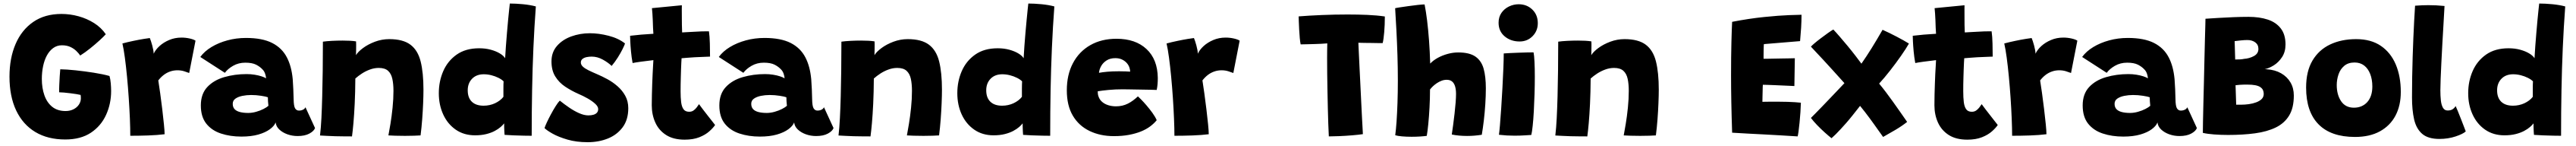

<svg xmlns="http://www.w3.org/2000/svg" viewBox="-20 -746 14258 806"><path d="M341 24Q244.5 24 175.5 -17.2Q106.5 -58.5 69.5 -136.2Q32.5 -214 32.5 -323Q32.5 -424.5 66 -502.5Q99.5 -580.5 163.8 -624.8Q228 -669 320 -669Q368 -669 414.5 -656.2Q461 -643.5 500.5 -618.8Q540 -594 565.5 -557Q555.5 -545.5 531.8 -523.8Q508 -502 479.2 -479Q450.5 -456 424 -439.5Q415.5 -452 402 -465Q388.5 -478 369 -487Q349.5 -496 322.5 -496Q295.5 -496 274.5 -480.8Q253.5 -465.5 239.5 -439.8Q225.5 -414 218.5 -380.5Q211.5 -347 211.5 -310.5Q211.5 -260 225.8 -219.8Q240 -179.5 269.2 -156.2Q298.5 -133 343 -133Q367 -133 386.2 -142.5Q405.5 -152 416.5 -168.2Q427.5 -184.5 427.5 -203Q427.5 -209.5 427.2 -213.8Q427 -218 426 -222Q418.5 -224 403 -226.5Q387.5 -229 369.2 -231.2Q351 -233.5 334.5 -235Q318 -236.5 307.5 -236.5Q307 -252 308 -276.2Q309 -300.5 310.5 -324.8Q312 -349 313.5 -363.5Q348 -363 398.5 -357.8Q449 -352.5 499.8 -344.5Q550.5 -336.5 586 -326.5Q591 -309.5 593 -286Q595 -262.5 595 -243.5Q595 -173 567 -111.8Q539 -50.5 482.8 -13.2Q426.5 24 341 24Z M830.5 -449.5Q840.5 -471.5 862.8 -491.8Q885 -512 916.2 -525.2Q947.5 -538.5 984.5 -538.5Q1007.5 -538.5 1029.8 -533.5Q1052 -528.5 1062 -521.5L1027 -343Q1016.5 -347 999.5 -352.5Q982.5 -358 962 -358Q940.5 -358 921.2 -351.2Q902 -344.5 885.8 -332Q869.5 -319.5 856 -302Q860.5 -274.5 866.5 -231.5Q872.5 -188.5 878 -142.8Q883.5 -97 887.2 -59.8Q891 -22.5 891 -5Q851 0 800 1.8Q749 3.5 701 3.5Q701 -37 698.8 -91.2Q696.5 -145.5 692.5 -205Q688.5 -264.5 683 -322.2Q677.5 -380 671 -428Q664.5 -476 657.5 -506Q685 -513.5 717.5 -520.2Q750 -527 776 -531.2Q802 -535.5 809 -536Q815 -522.5 822.5 -495.2Q830 -468 830.5 -449.5Z M1316 8Q1254 8 1203 -8.8Q1152 -25.5 1121.8 -63.2Q1091.5 -101 1091.5 -164Q1091.5 -227.5 1127.2 -265.5Q1163 -303.5 1221 -320.2Q1279 -337 1344.5 -337Q1367.5 -337 1389.2 -333.5Q1411 -330 1427.8 -324.5Q1444.5 -319 1452.5 -313.5Q1452 -325 1447.2 -339Q1442.5 -353 1433.5 -362Q1419.5 -377.5 1397.5 -388.8Q1375.5 -400 1337.5 -400Q1300 -400 1270 -382.8Q1240 -365.5 1224.5 -344L1088.5 -431.5Q1111.5 -463 1150.5 -486.5Q1189.5 -510 1238.5 -523.2Q1287.5 -536.5 1341.5 -536.5Q1431.5 -536.5 1486.2 -508.8Q1541 -481 1568 -428.5Q1580.5 -404.5 1588.5 -375Q1596.5 -345.5 1600 -309Q1602 -281 1603.2 -253.8Q1604.5 -226.5 1605 -199.5Q1605.5 -160 1613.2 -147.8Q1621 -135.5 1634.5 -135.5Q1647 -135.5 1657 -140.5Q1667 -145.5 1670.5 -154L1723.5 -39Q1717 -22 1692 -8.5Q1667 5 1627 5Q1597.5 5 1570.8 -4.5Q1544 -14 1526 -30.8Q1508 -47.5 1505.5 -70Q1498 -50.5 1473.5 -32.5Q1449 -14.5 1409.5 -3.2Q1370 8 1316 8ZM1354 -122.5Q1375 -122.5 1397.5 -128.8Q1420 -135 1438.5 -144.5Q1457 -154 1465.5 -162Q1464 -173 1463.2 -186.8Q1462.5 -200.5 1462.5 -209Q1452.5 -213 1425.2 -217.2Q1398 -221.5 1370 -221.5Q1345 -221.5 1321.5 -216.8Q1298 -212 1283 -201.5Q1268 -191 1268 -173Q1268 -154.5 1278.2 -143.5Q1288.5 -132.5 1308 -127.5Q1327.5 -122.5 1354 -122.5Z M1928 7Q1911 7 1886 6.8Q1861 6.5 1835 6Q1815 5 1788 4Q1761 3 1751 2Q1756 -39.5 1758.8 -93.8Q1761.5 -148 1763.2 -213.5Q1765 -279 1766 -355Q1767 -431 1767 -516Q1788 -519 1817.5 -520.5Q1847 -522 1876 -522Q1897 -522 1916.5 -521Q1936 -520 1950.5 -517.5Q1951 -513.5 1951 -500Q1951 -486.5 1950.8 -470.2Q1950.5 -454 1950 -441.5Q1961 -460 1989 -480.8Q2017 -501.5 2055.2 -515.8Q2093.5 -530 2134 -530Q2210.5 -530 2251.5 -499.2Q2292.5 -468.5 2308 -406.5Q2323.5 -344.5 2323.5 -250.5Q2323.5 -219.5 2321.8 -176.8Q2320 -134 2316.5 -87.5Q2313 -41 2307.5 1.5Q2296 2.5 2272 3.2Q2248 4 2221 4Q2192.5 4 2166.8 3.2Q2141 2.5 2129.5 1.5Q2134 -21.5 2140.8 -62Q2147.5 -102.5 2152.5 -151Q2157.5 -199.5 2157.5 -244.5Q2157.5 -282.5 2151.2 -311Q2145 -339.5 2127.5 -355.2Q2110 -371 2076 -371Q2051.5 -371 2027.5 -362.2Q2003.5 -353.5 1982.8 -340Q1962 -326.5 1946.5 -312.5Q1946 -235 1943 -173.5Q1940 -112 1936 -66.8Q1932 -21.5 1928 7Z M2772.5 -1.5Q2772 -8 2771.2 -19.8Q2770.5 -31.5 2770.2 -44Q2770 -56.5 2770 -65Q2763.5 -56 2750.5 -44.8Q2737.5 -33.5 2717.8 -23Q2698 -12.5 2671 -5.8Q2644 1 2609 1Q2547.5 1 2502.2 -30.2Q2457 -61.5 2432.8 -114.2Q2408.5 -167 2408.5 -231.5Q2408.5 -297 2433 -353.2Q2457.5 -409.5 2507.2 -444.5Q2557 -479.5 2632 -479.5Q2667 -479.5 2696.2 -471.5Q2725.5 -463.5 2746.2 -451Q2767 -438.5 2775.5 -424.5Q2777 -454.5 2779.8 -491.2Q2782.5 -528 2785.8 -566.2Q2789 -604.5 2792.2 -638Q2795.5 -671.5 2798 -695.2Q2800.5 -719 2801.5 -726.5Q2833.5 -726.5 2873.8 -722.8Q2914 -719 2945.5 -710.5Q2937 -596.5 2932 -483Q2927 -369.5 2924.8 -249.8Q2922.5 -130 2922.5 3.5Q2910 3.5 2881 3Q2852 2.5 2821.5 1.2Q2791 0 2772.5 -1.5ZM2656.5 -162.5Q2673.5 -162.5 2689.5 -166Q2705.5 -169.5 2719.5 -176Q2733.5 -182.5 2745.5 -191.5Q2757.5 -200.5 2766 -211.5Q2766 -221 2766 -233Q2766 -245 2766 -257Q2766 -269 2766.2 -279.5Q2766.5 -290 2767 -297Q2756.5 -307.5 2738.2 -316.5Q2720 -325.5 2699 -330.8Q2678 -336 2657.5 -336Q2616.5 -336 2592.5 -311.2Q2568.5 -286.5 2568.5 -247.5Q2568.5 -206.5 2591.2 -184.5Q2614 -162.5 2656.5 -162.5Z M3232.5 39Q3169.5 39 3120 24.5Q3070.5 10 3038 -8.2Q3005.5 -26.5 2993.5 -39Q2996.5 -49 3006 -69.5Q3015.5 -90 3028.5 -114.2Q3041.5 -138.5 3054.8 -159.5Q3068 -180.5 3078 -190.5Q3103 -170.5 3130.5 -151.8Q3158 -133 3185.5 -121Q3213 -109 3236 -109Q3252 -109 3264.2 -112.5Q3276.5 -116 3283.5 -123.8Q3290.5 -131.5 3290.5 -144Q3290.5 -158 3273.8 -173.2Q3257 -188.5 3231.8 -202.8Q3206.5 -217 3180.5 -228Q3142 -245 3108 -267.5Q3074 -290 3053 -323.8Q3032 -357.5 3032 -407Q3032 -457.5 3062.2 -492.2Q3092.5 -527 3141.2 -544.8Q3190 -562.5 3244.5 -562.5Q3294 -562.5 3348.5 -548.5Q3403 -534.5 3439 -506Q3436 -496 3425.2 -474.5Q3414.5 -453 3398.8 -428.2Q3383 -403.5 3365 -382Q3346 -400.5 3316 -417Q3286 -433.5 3254.5 -433.5Q3240.5 -433.5 3226.8 -430.8Q3213 -428 3203.8 -420.8Q3194.5 -413.5 3194.5 -401Q3194.5 -389 3205 -378.8Q3215.5 -368.5 3235.8 -358.5Q3256 -348.5 3285.5 -336Q3311.5 -325 3341.2 -309Q3371 -293 3397.2 -270.2Q3423.5 -247.5 3440.2 -217.5Q3457 -187.5 3457 -148.5Q3457 -85 3425.8 -43.2Q3394.5 -1.5 3343.8 18.8Q3293 39 3232.5 39Z M3937.5 -56Q3927 -40 3905.2 -20.8Q3883.5 -1.5 3849.8 11.8Q3816 25 3769 25Q3707 25 3666.8 -0.5Q3626.5 -26 3606.8 -69.2Q3587 -112.5 3587 -165Q3587 -193.5 3587.8 -223.8Q3588.5 -254 3589.5 -283Q3590.5 -312 3591.8 -337.8Q3593 -363.5 3594.2 -383Q3595.5 -402.5 3596 -414Q3560.5 -410 3527.5 -405.5Q3494.5 -401 3481 -398Q3475 -430 3472 -462.8Q3469 -495.5 3468 -519.2Q3467 -543 3467 -548.5Q3496 -552 3527.8 -554.8Q3559.5 -557.5 3596 -559.5Q3595 -569 3594 -593.2Q3593 -617.5 3592.5 -636Q3592 -654 3590.5 -672.2Q3589 -690.5 3588 -701L3753.5 -717Q3753 -711.5 3753.2 -691.2Q3753.5 -671 3753.5 -643Q3753.5 -628 3753.8 -608Q3754 -588 3755 -567Q3772 -568 3794.2 -569.2Q3816.5 -570.5 3829 -571Q3849.5 -572.5 3864.8 -572.8Q3880 -573 3890 -573Q3900 -573 3903.5 -573Q3907.5 -545.5 3908.5 -505.2Q3909.5 -465 3909.5 -433.5Q3904.5 -433.5 3877.5 -432.2Q3850.5 -431 3825 -430Q3807 -429 3785.2 -427.2Q3763.5 -425.5 3752 -424.5Q3751.5 -415 3750.5 -399Q3749.5 -383 3749 -363.2Q3748.5 -343.5 3747.8 -322Q3747 -300.5 3746.8 -279.8Q3746.5 -259 3746.5 -241.5Q3746.5 -208 3749.5 -182.8Q3752.5 -157.5 3762.5 -143.2Q3772.5 -129 3794 -129Q3808 -129 3818 -136Q3828 -143 3835.5 -152.8Q3843 -162.5 3848.5 -171Q3856 -160.5 3869 -143.5Q3882 -126.5 3896.2 -108.5Q3910.5 -90.5 3921.8 -76Q3933 -61.5 3937.5 -56Z M4185.5 8Q4123.5 8 4072.5 -8.8Q4021.5 -25.5 3991.2 -63.2Q3961 -101 3961 -164Q3961 -227.5 3996.8 -265.5Q4032.5 -303.5 4090.5 -320.2Q4148.5 -337 4214 -337Q4237 -337 4258.8 -333.5Q4280.5 -330 4297.2 -324.5Q4314 -319 4322 -313.5Q4321.5 -325 4316.8 -339Q4312 -353 4303 -362Q4289 -377.5 4267 -388.8Q4245 -400 4207 -400Q4169.5 -400 4139.5 -382.8Q4109.5 -365.5 4094 -344L3958 -431.5Q3981 -463 4020 -486.5Q4059 -510 4108 -523.2Q4157 -536.5 4211 -536.5Q4301 -536.5 4355.8 -508.8Q4410.5 -481 4437.5 -428.5Q4450 -404.5 4458 -375Q4466 -345.5 4469.5 -309Q4471.5 -281 4472.8 -253.8Q4474 -226.5 4474.5 -199.5Q4475 -160 4482.8 -147.8Q4490.5 -135.5 4504 -135.5Q4516.5 -135.5 4526.5 -140.5Q4536.5 -145.5 4540 -154L4593 -39Q4586.5 -22 4561.5 -8.5Q4536.5 5 4496.5 5Q4467 5 4440.2 -4.5Q4413.5 -14 4395.5 -30.8Q4377.5 -47.5 4375 -70Q4367.5 -50.5 4343 -32.5Q4318.5 -14.5 4279 -3.2Q4239.5 8 4185.5 8ZM4223.5 -122.5Q4244.5 -122.5 4267 -128.8Q4289.5 -135 4308 -144.5Q4326.5 -154 4335 -162Q4333.5 -173 4332.8 -186.8Q4332 -200.5 4332 -209Q4322 -213 4294.8 -217.2Q4267.5 -221.5 4239.5 -221.5Q4214.5 -221.5 4191 -216.8Q4167.5 -212 4152.5 -201.5Q4137.5 -191 4137.5 -173Q4137.5 -154.5 4147.8 -143.5Q4158 -132.5 4177.5 -127.5Q4197 -122.5 4223.5 -122.5Z M4797.5 7Q4780.5 7 4755.5 6.8Q4730.5 6.5 4704.5 6Q4684.5 5 4657.5 4Q4630.5 3 4620.5 2Q4625.5 -39.5 4628.2 -93.8Q4631 -148 4632.8 -213.5Q4634.5 -279 4635.5 -355Q4636.5 -431 4636.5 -516Q4657.5 -519 4687 -520.5Q4716.5 -522 4745.5 -522Q4766.5 -522 4786 -521Q4805.5 -520 4820 -517.5Q4820.5 -513.5 4820.5 -500Q4820.5 -486.5 4820.2 -470.2Q4820 -454 4819.5 -441.5Q4830.5 -460 4858.5 -480.8Q4886.5 -501.5 4924.8 -515.8Q4963 -530 5003.5 -530Q5080 -530 5121 -499.2Q5162 -468.5 5177.5 -406.5Q5193 -344.5 5193 -250.5Q5193 -219.5 5191.2 -176.8Q5189.5 -134 5186 -87.5Q5182.5 -41 5177 1.5Q5165.5 2.5 5141.5 3.2Q5117.5 4 5090.5 4Q5062 4 5036.2 3.2Q5010.5 2.5 4999 1.5Q5003.5 -21.5 5010.2 -62Q5017 -102.5 5022 -151Q5027 -199.5 5027 -244.5Q5027 -282.5 5020.8 -311Q5014.5 -339.5 4997 -355.2Q4979.5 -371 4945.5 -371Q4921 -371 4897 -362.2Q4873 -353.5 4852.2 -340Q4831.5 -326.5 4816 -312.5Q4815.5 -235 4812.5 -173.5Q4809.5 -112 4805.5 -66.8Q4801.5 -21.5 4797.5 7Z M5642 -1.5Q5641.5 -8 5640.8 -19.8Q5640 -31.5 5639.8 -44Q5639.5 -56.5 5639.5 -65Q5633 -56 5620 -44.8Q5607 -33.5 5587.2 -23Q5567.5 -12.5 5540.5 -5.8Q5513.5 1 5478.5 1Q5417 1 5371.8 -30.2Q5326.5 -61.5 5302.2 -114.2Q5278 -167 5278 -231.5Q5278 -297 5302.5 -353.2Q5327 -409.5 5376.8 -444.5Q5426.5 -479.5 5501.5 -479.5Q5536.5 -479.5 5565.8 -471.5Q5595 -463.5 5615.8 -451Q5636.5 -438.5 5645 -424.5Q5646.5 -454.5 5649.2 -491.2Q5652 -528 5655.2 -566.2Q5658.5 -604.5 5661.8 -638Q5665 -671.5 5667.5 -695.2Q5670 -719 5671 -726.5Q5703 -726.5 5743.2 -722.8Q5783.5 -719 5815 -710.5Q5806.5 -596.5 5801.5 -483Q5796.5 -369.5 5794.2 -249.8Q5792 -130 5792 3.5Q5779.5 3.5 5750.5 3Q5721.5 2.5 5691 1.2Q5660.5 0 5642 -1.5ZM5526 -162.5Q5543 -162.5 5559 -166Q5575 -169.5 5589 -176Q5603 -182.5 5615 -191.5Q5627 -200.5 5635.5 -211.5Q5635.5 -221 5635.5 -233Q5635.5 -245 5635.5 -257Q5635.5 -269 5635.8 -279.5Q5636 -290 5636.5 -297Q5626 -307.5 5607.8 -316.5Q5589.5 -325.5 5568.5 -330.8Q5547.5 -336 5527 -336Q5486 -336 5462 -311.2Q5438 -286.5 5438 -247.5Q5438 -206.5 5460.8 -184.5Q5483.5 -162.5 5526 -162.5Z M6381.5 -82.5Q6367 -64.5 6345.2 -48.2Q6323.5 -32 6294.2 -20.2Q6265 -8.5 6227.8 -1.5Q6190.5 5.5 6144.5 5.5Q6069 5.5 6009.8 -23Q5950.5 -51.5 5917.2 -107.5Q5884 -163.5 5884 -247.5Q5884 -333.5 5918 -397.5Q5952 -461.5 6014 -496.8Q6076 -532 6159 -532Q6264 -532 6325 -475.2Q6386 -418.5 6387.5 -316.5Q6387.5 -297 6386.2 -282Q6385 -267 6381.5 -249.5Q6374 -250 6348.2 -250.5Q6322.5 -251 6290.5 -251.5Q6258.5 -252 6231 -252.5Q6203.5 -253 6192.5 -253Q6152 -253 6115 -249.5Q6078 -246 6055 -242Q6055 -234.5 6056 -227Q6057 -219.5 6059.5 -213Q6065.5 -195.5 6079.5 -183.5Q6093.5 -171.5 6113.5 -165.2Q6133.5 -159 6156 -159Q6174.5 -159 6190.8 -162.8Q6207 -166.5 6222 -174Q6237 -181.5 6250.5 -191.5Q6264 -201.5 6277.5 -214Q6280.5 -211.5 6294 -198Q6307.5 -184.5 6324.8 -164.5Q6342 -144.5 6357.8 -122.8Q6373.5 -101 6381.5 -82.5ZM6062 -344Q6080.5 -347.5 6108.2 -350Q6136 -352.5 6173 -352.5Q6193.5 -352.5 6210.5 -351.8Q6227.5 -351 6234.5 -350.5Q6234.5 -359 6231.5 -369.5Q6227.5 -384.5 6216.8 -397Q6206 -409.5 6190 -417.2Q6174 -425 6152.5 -425Q6124 -425 6104.2 -412.5Q6084.5 -400 6074 -381.2Q6063.5 -362.5 6062 -344Z M6609 -449.5Q6619 -471.5 6641.2 -491.8Q6663.5 -512 6694.8 -525.2Q6726 -538.5 6763 -538.5Q6786 -538.5 6808.2 -533.5Q6830.5 -528.5 6840.5 -521.5L6805.5 -343Q6795 -347 6778 -352.5Q6761 -358 6740.5 -358Q6719 -358 6699.8 -351.2Q6680.5 -344.5 6664.2 -332Q6648 -319.5 6634.5 -302Q6639 -274.5 6645 -231.5Q6651 -188.5 6656.5 -142.8Q6662 -97 6665.8 -59.8Q6669.5 -22.5 6669.5 -5Q6629.5 0 6578.5 1.8Q6527.5 3.5 6479.5 3.5Q6479.5 -37 6477.2 -91.2Q6475 -145.5 6471 -205Q6467 -264.5 6461.5 -322.2Q6456 -380 6449.5 -428Q6443 -476 6436 -506Q6463.5 -513.5 6496 -520.2Q6528.5 -527 6554.5 -531.2Q6580.5 -535.5 6587.5 -536Q6593.5 -522.5 6601 -495.2Q6608.5 -468 6609 -449.5Z M7178 -501Q7175.5 -513 7173.2 -535.8Q7171 -558.5 7169.8 -583.8Q7168.5 -609 7167.8 -629Q7167 -649 7167 -655.5Q7223 -660 7294 -663Q7365 -666 7438 -666Q7494 -666 7547 -663.8Q7600 -661.5 7644 -655Q7644 -608 7640.5 -567.8Q7637 -527.5 7632 -508Q7623 -508 7606.5 -508.2Q7590 -508.5 7570 -508.8Q7550 -509 7530.8 -509.2Q7511.5 -509.5 7497.5 -510Q7498.5 -491.5 7500 -456.2Q7501.5 -421 7503.8 -375.8Q7506 -330.5 7508.5 -281.2Q7511 -232 7513.2 -184.5Q7515.5 -137 7517.5 -98Q7519.5 -59 7521 -34.2Q7522.5 -9.5 7522.5 -5.5Q7499.5 -2 7463.5 1Q7427.5 4 7392 5.5Q7356.5 7 7334 7Q7332.5 -22 7331 -62.2Q7329.5 -102.5 7328.5 -149Q7327.5 -195.5 7326.5 -244Q7325.5 -292.5 7325 -339.2Q7324.5 -386 7324.5 -426Q7324.5 -449.5 7324.8 -469.8Q7325 -490 7325.5 -506.5Q7309 -505 7290.8 -504.2Q7272.5 -503.5 7253.5 -502.8Q7234.5 -502 7215.5 -501.8Q7196.5 -501.5 7178 -501Z M7876 4Q7863 6 7840.2 7.5Q7817.5 9 7792.5 9Q7763.5 9 7738.5 6.8Q7713.5 4.5 7701.5 0.5Q7705.5 -28.5 7708.8 -74.5Q7712 -120.5 7714 -178.8Q7716 -237 7716 -301Q7716 -369.5 7713.8 -440.8Q7711.5 -512 7708 -578.8Q7704.5 -645.5 7701 -700.5Q7705 -702 7725.8 -705.2Q7746.5 -708.5 7774 -712.2Q7801.5 -716 7826.5 -718.8Q7851.5 -721.5 7864 -721.5Q7871.5 -684 7877.8 -633.5Q7884 -583 7888.5 -522.8Q7893 -462.5 7895 -395Q7912 -413 7937.2 -426.8Q7962.5 -440.5 7992 -448.5Q8021.5 -456.5 8050 -456.5Q8112.5 -456.5 8145.5 -433.5Q8178.5 -410.5 8190.8 -366.5Q8203 -322.5 8203 -258.5Q8203 -217.5 8200 -171.2Q8197 -125 8191.8 -80.8Q8186.5 -36.5 8180.5 -2Q8161 1 8140.2 2.8Q8119.5 4.5 8099 4.5Q8077 4.5 8055 2.5Q8033 0.5 8014.5 -3.5Q8018 -25.5 8022 -56Q8026 -86.5 8029.8 -118.8Q8033.5 -151 8035.8 -179.8Q8038 -208.5 8038 -227Q8038 -252.5 8032.5 -270Q8027 -287.5 8015.8 -296.5Q8004.5 -305.5 7986.5 -305.5Q7971.5 -305.5 7957.8 -300.2Q7944 -295 7932 -287Q7920 -279 7910.2 -269.8Q7900.5 -260.5 7894 -252Q7894 -201.5 7891.2 -152.2Q7888.5 -103 7884.5 -62Q7880.5 -21 7876 4Z M8454.5 -1Q8446 -0.5 8419 1.2Q8392 3 8362.5 3Q8341 3 8319 1.8Q8297 0.5 8275.5 -2Q8277.5 -15 8281 -54.8Q8284.5 -94.5 8288 -148.8Q8291.5 -203 8294.8 -261Q8298 -319 8300 -369.8Q8302 -420.5 8302 -451Q8313.5 -452 8335.2 -453Q8357 -454 8382.5 -455Q8408 -456 8431 -456.5Q8454 -457 8467 -457Q8470.5 -441 8472.2 -404.5Q8474 -368 8474 -323Q8474 -277.5 8472.5 -228Q8471 -178.5 8468.5 -132.5Q8466 -86.5 8462.2 -51.5Q8458.5 -16.5 8454.5 -1ZM8390 -517Q8341 -517 8307.2 -545.2Q8273.5 -573.5 8273.5 -620.5Q8273.5 -652.5 8289.5 -675.2Q8305.5 -698 8331 -710.2Q8356.5 -722.5 8384.5 -722.5Q8430 -722.5 8460.2 -693.2Q8490.5 -664 8490.5 -618Q8490.5 -575.5 8461.5 -546.2Q8432.5 -517 8390 -517Z M8764.5 7Q8747.5 7 8722.5 6.8Q8697.5 6.5 8671.5 6Q8651.5 5 8624.5 4Q8597.5 3 8587.5 2Q8592.5 -39.5 8595.2 -93.8Q8598 -148 8599.8 -213.5Q8601.5 -279 8602.5 -355Q8603.5 -431 8603.5 -516Q8624.5 -519 8654 -520.5Q8683.5 -522 8712.5 -522Q8733.5 -522 8753 -521Q8772.5 -520 8787 -517.5Q8787.5 -513.5 8787.5 -500Q8787.5 -486.5 8787.2 -470.2Q8787 -454 8786.5 -441.5Q8797.5 -460 8825.5 -480.8Q8853.5 -501.5 8891.8 -515.8Q8930 -530 8970.5 -530Q9047 -530 9088 -499.2Q9129 -468.5 9144.5 -406.5Q9160 -344.5 9160 -250.5Q9160 -219.5 9158.2 -176.8Q9156.5 -134 9153 -87.5Q9149.5 -41 9144 1.5Q9132.5 2.5 9108.5 3.2Q9084.5 4 9057.5 4Q9029 4 9003.2 3.2Q8977.5 2.5 8966 1.5Q8970.5 -21.5 8977.2 -62Q8984 -102.5 8989 -151Q8994 -199.5 8994 -244.5Q8994 -282.5 8987.8 -311Q8981.5 -339.5 8964 -355.2Q8946.5 -371 8912.5 -371Q8888 -371 8864 -362.2Q8840 -353.5 8819.2 -340Q8798.5 -326.5 8783 -312.5Q8782.5 -235 8779.5 -173.5Q8776.5 -112 8772.5 -66.8Q8768.5 -21.5 8764.5 7Z M9928.5 7Q9881 4 9834.2 1.2Q9787.5 -1.5 9740 -4Q9697 -6 9653.2 -8.5Q9609.5 -11 9566 -13.5Q9563 -100 9561.5 -179.8Q9560 -259.5 9560 -329.5Q9560 -436.5 9562 -513.2Q9564 -590 9566 -625.5Q9662 -644 9744.2 -652.2Q9826.5 -660.5 9881.5 -662.5Q9936.5 -664.5 9950 -664.5Q9950 -628.5 9947.8 -593.2Q9945.5 -558 9942 -519L9742 -502.5Q9741 -498 9740.8 -486.8Q9740.5 -475.5 9740.2 -462.2Q9740 -449 9740 -437.8Q9740 -426.5 9740 -421.5Q9752 -421.5 9768.8 -421.8Q9785.5 -422 9805.2 -422.5Q9825 -423 9844.8 -423.2Q9864.5 -423.5 9882.2 -423.8Q9900 -424 9913 -424.5L9910.5 -271Q9904 -271.5 9886.2 -272.2Q9868.5 -273 9845.5 -274Q9822.5 -275 9799.8 -276Q9777 -277 9759.8 -277.5Q9742.5 -278 9736 -278Q9735.5 -273.5 9735.2 -264.2Q9735 -255 9734.8 -243.8Q9734.5 -232.5 9734.2 -221Q9734 -209.5 9733.8 -199.8Q9733.5 -190 9733.5 -184Q9739 -184.5 9767.8 -184.5Q9796.5 -184.5 9827.5 -184.5Q9850.5 -184.5 9872.8 -183.8Q9895 -183 9914.2 -181.8Q9933.5 -180.5 9946.5 -179Q9946 -156.5 9944 -127.5Q9942 -98.5 9939.2 -70Q9936.5 -41.5 9933.5 -20.5Q9930.5 0.5 9928.5 7Z M10116 17Q10099.5 4 10078 -15.2Q10056.5 -34.5 10036.2 -55.5Q10016 -76.5 10002 -95Q10009.5 -102.5 10025.5 -118.5Q10041.5 -134.5 10062 -155.8Q10082.5 -177 10105 -200.5Q10127.5 -224 10149 -246.5Q10170.5 -269 10187.5 -287Q10152 -326.5 10123.2 -358Q10094.5 -389.5 10072 -413.8Q10049.5 -438 10032.2 -456.2Q10015 -474.5 10002 -488.5Q10006 -493.5 10021.2 -506.5Q10036.5 -519.5 10056.8 -534.8Q10077 -550 10096 -563.5Q10115 -577 10126 -583Q10140 -568.5 10161.2 -544Q10182.5 -519.5 10205.8 -491.5Q10229 -463.5 10249 -437.5Q10269 -411.5 10281.5 -394.5Q10310.5 -436 10338.5 -481Q10366.5 -526 10398.5 -581.5Q10434.5 -565.5 10476.2 -543.8Q10518 -522 10544.5 -505.5Q10528.5 -477.5 10500.5 -437.5Q10472.5 -397.5 10440.5 -356.8Q10408.5 -316 10379.5 -284.5Q10399.5 -260.5 10418 -236Q10436.5 -211.5 10455 -185.8Q10473.5 -160 10493.2 -132Q10513 -104 10534.5 -73Q10506 -50.5 10470.5 -29.5Q10435 -8.5 10401.5 10Q10389.5 -6.5 10377.2 -23.8Q10365 -41 10352.5 -58.5Q10340 -76 10327 -93.5Q10314 -111 10300.8 -128Q10287.5 -145 10274 -161.5Q10251.5 -133 10232.8 -109.5Q10214 -86 10197.5 -67.2Q10181 -48.5 10166.5 -33Q10152 -17.5 10139.8 -5.2Q10127.5 7 10116 17Z M11036 -56Q11025.5 -40 11003.8 -20.8Q10982 -1.5 10948.2 11.8Q10914.5 25 10867.5 25Q10805.5 25 10765.2 -0.5Q10725 -26 10705.2 -69.2Q10685.5 -112.5 10685.5 -165Q10685.5 -193.5 10686.2 -223.8Q10687 -254 10688 -283Q10689 -312 10690.2 -337.8Q10691.5 -363.5 10692.8 -383Q10694 -402.5 10694.5 -414Q10659 -410 10626 -405.5Q10593 -401 10579.5 -398Q10573.5 -430 10570.5 -462.8Q10567.5 -495.5 10566.5 -519.2Q10565.5 -543 10565.5 -548.5Q10594.5 -552 10626.2 -554.8Q10658 -557.5 10694.5 -559.5Q10693.5 -569 10692.5 -593.2Q10691.5 -617.5 10691 -636Q10690.5 -654 10689 -672.2Q10687.5 -690.5 10686.5 -701L10852 -717Q10851.5 -711.5 10851.8 -691.2Q10852 -671 10852 -643Q10852 -628 10852.2 -608Q10852.5 -588 10853.5 -567Q10870.5 -568 10892.8 -569.2Q10915 -570.5 10927.5 -571Q10948 -572.5 10963.2 -572.8Q10978.5 -573 10988.5 -573Q10998.5 -573 11002 -573Q11006 -545.5 11007 -505.2Q11008 -465 11008 -433.5Q11003 -433.5 10976 -432.2Q10949 -431 10923.5 -430Q10905.5 -429 10883.8 -427.2Q10862 -425.5 10850.5 -424.5Q10850 -415 10849 -399Q10848 -383 10847.5 -363.2Q10847 -343.5 10846.2 -322Q10845.5 -300.5 10845.2 -279.8Q10845 -259 10845 -241.5Q10845 -208 10848 -182.8Q10851 -157.5 10861 -143.2Q10871 -129 10892.5 -129Q10906.5 -129 10916.5 -136Q10926.5 -143 10934 -152.8Q10941.5 -162.5 10947 -171Q10954.5 -160.5 10967.5 -143.5Q10980.5 -126.5 10994.8 -108.5Q11009 -90.5 11020.2 -76Q11031.5 -61.5 11036 -56Z M11245 -449.5Q11255 -471.5 11277.2 -491.8Q11299.5 -512 11330.8 -525.2Q11362 -538.5 11399 -538.5Q11422 -538.5 11444.2 -533.5Q11466.5 -528.5 11476.5 -521.5L11441.5 -343Q11431 -347 11414 -352.5Q11397 -358 11376.5 -358Q11355 -358 11335.8 -351.2Q11316.5 -344.5 11300.2 -332Q11284 -319.5 11270.5 -302Q11275 -274.5 11281 -231.5Q11287 -188.5 11292.5 -142.8Q11298 -97 11301.8 -59.8Q11305.5 -22.5 11305.5 -5Q11265.5 0 11214.5 1.8Q11163.5 3.5 11115.5 3.5Q11115.5 -37 11113.2 -91.2Q11111 -145.5 11107 -205Q11103 -264.5 11097.5 -322.2Q11092 -380 11085.5 -428Q11079 -476 11072 -506Q11099.5 -513.5 11132 -520.2Q11164.5 -527 11190.5 -531.2Q11216.5 -535.5 11223.5 -536Q11229.5 -522.5 11237 -495.2Q11244.5 -468 11245 -449.5Z M11730.5 8Q11668.5 8 11617.5 -8.8Q11566.5 -25.5 11536.2 -63.2Q11506 -101 11506 -164Q11506 -227.5 11541.8 -265.5Q11577.5 -303.5 11635.5 -320.2Q11693.5 -337 11759 -337Q11782 -337 11803.8 -333.5Q11825.5 -330 11842.2 -324.5Q11859 -319 11867 -313.5Q11866.5 -325 11861.8 -339Q11857 -353 11848 -362Q11834 -377.5 11812 -388.8Q11790 -400 11752 -400Q11714.5 -400 11684.5 -382.8Q11654.5 -365.5 11639 -344L11503 -431.5Q11526 -463 11565 -486.5Q11604 -510 11653 -523.2Q11702 -536.5 11756 -536.5Q11846 -536.5 11900.8 -508.8Q11955.5 -481 11982.5 -428.5Q11995 -404.5 12003 -375Q12011 -345.5 12014.5 -309Q12016.5 -281 12017.8 -253.8Q12019 -226.5 12019.5 -199.5Q12020 -160 12027.8 -147.8Q12035.5 -135.5 12049 -135.5Q12061.5 -135.5 12071.5 -140.5Q12081.5 -145.5 12085 -154L12138 -39Q12131.5 -22 12106.5 -8.5Q12081.5 5 12041.5 5Q12012 5 11985.2 -4.5Q11958.5 -14 11940.5 -30.8Q11922.5 -47.5 11920 -70Q11912.5 -50.5 11888 -32.5Q11863.5 -14.5 11824 -3.2Q11784.5 8 11730.5 8ZM11768.5 -122.5Q11789.5 -122.5 11812 -128.8Q11834.5 -135 11853 -144.5Q11871.5 -154 11880 -162Q11878.5 -173 11877.8 -186.8Q11877 -200.5 11877 -209Q11867 -213 11839.8 -217.2Q11812.5 -221.5 11784.5 -221.5Q11759.5 -221.5 11736 -216.8Q11712.5 -212 11697.5 -201.5Q11682.5 -191 11682.5 -173Q11682.5 -154.5 11692.8 -143.5Q11703 -132.5 11722.5 -127.5Q11742 -122.5 11768.5 -122.5Z M12171 -12.5Q12171 -32 12171.8 -74.8Q12172.5 -117.5 12174 -174.5Q12175.5 -231.5 12177 -294.2Q12178.5 -357 12179.8 -417.2Q12181 -477.5 12182.5 -527.5Q12184 -577.5 12184.8 -608.5Q12185.5 -639.5 12185.5 -642.5Q12215.5 -644.5 12255.8 -647Q12296 -649.5 12340 -651.2Q12384 -653 12424 -653Q12484 -653 12530 -638Q12576 -623 12602.2 -589.2Q12628.5 -555.5 12628.5 -500.5Q12628.5 -460 12609.5 -431Q12590.5 -402 12563.5 -385.2Q12536.5 -368.5 12513 -364Q12515.5 -364 12518.5 -364Q12521.5 -364 12525.5 -363.5Q12570.5 -360.5 12604 -341.5Q12637.5 -322.5 12656 -291Q12674.5 -259.5 12674.5 -218.5Q12674.5 -150.5 12648.5 -108Q12622.5 -65.5 12574.5 -42.2Q12526.5 -19 12459.8 -10Q12393 -1 12310.5 -1Q12270.5 -1 12233.5 -3.8Q12196.5 -6.5 12171 -12.5ZM12355.5 -168Q12360.5 -168 12367 -168Q12373.5 -168 12381.5 -168Q12403.5 -168 12425.5 -171Q12447.5 -174 12466.2 -181Q12485 -188 12496.5 -199.2Q12508 -210.5 12508 -228Q12508 -239 12503.8 -248.5Q12499.5 -258 12489.2 -265Q12479 -272 12461.2 -275.5Q12443.5 -279 12416 -279Q12407.5 -279 12397 -278.8Q12386.5 -278.5 12375 -277.8Q12363.5 -277 12352 -275.5ZM12350 -417.5Q12367 -417.5 12378.5 -418.2Q12390 -419 12399 -421Q12428.5 -423 12453.5 -436.5Q12478.5 -450 12478.5 -476Q12478.5 -499.5 12461 -512.2Q12443.5 -525 12417.5 -525Q12402 -525 12382.2 -523Q12362.5 -521 12347 -519Z M13013 10Q12880 10 12811.2 -59.8Q12742.5 -129.5 12742.5 -262.5Q12742.5 -352.5 12777.8 -411.8Q12813 -471 12875.5 -500.5Q12938 -530 13019.5 -530Q13101.5 -530 13156.2 -492.8Q13211 -455.5 13238.8 -389.8Q13266.5 -324 13266.5 -238.5Q13266.5 -163 13237 -107.5Q13207.5 -52 13151 -21Q13094.5 10 13013 10ZM13007 -151.5Q13030 -151.5 13048.8 -159.5Q13067.5 -167.5 13081 -182.5Q13094.5 -197.5 13101.8 -219.2Q13109 -241 13109 -268Q13109 -307.5 13097.2 -337.5Q13085.5 -367.5 13063.8 -384.2Q13042 -401 13010.5 -401Q12975.5 -401 12953.5 -382.5Q12931.5 -364 12921.8 -335.2Q12912 -306.5 12912 -276.5Q12912 -223 12936.2 -187.2Q12960.5 -151.5 13007 -151.5Z M13626 -20.5Q13611 -6.5 13569.8 7.2Q13528.5 21 13480 21Q13417.5 21 13384.8 -7.2Q13352 -35.5 13340.2 -87Q13328.5 -138.5 13328.5 -208.5Q13328.5 -266.5 13329.5 -322.8Q13330.5 -379 13332.2 -432.5Q13334 -486 13336 -535.8Q13338 -585.5 13340.5 -630.5Q13343 -675.5 13345.5 -714.5Q13385.5 -717.5 13419 -717.5Q13440.5 -717.5 13461.8 -716.5Q13483 -715.5 13508.5 -713Q13506 -666.5 13502.8 -612.8Q13499.5 -559 13496.5 -504.2Q13493.5 -449.5 13491 -399.2Q13488.5 -349 13487 -309.5Q13485.5 -270 13485.5 -247.5Q13485.5 -217.5 13488.2 -192Q13491 -166.5 13499.8 -151.2Q13508.5 -136 13526 -136Q13542.5 -136 13553 -142.8Q13563.5 -149.5 13570 -160.5Q13573.5 -153.5 13581.8 -133.5Q13590 -113.5 13599.5 -89.2Q13609 -65 13616.5 -45.5Q13624 -26 13626 -20.5Z M14003.5 -1.5Q14003 -8 14002.2 -19.8Q14001.5 -31.5 14001.2 -44Q14001 -56.5 14001 -65Q13994.5 -56 13981.5 -44.8Q13968.5 -33.5 13948.8 -23Q13929 -12.5 13902 -5.8Q13875 1 13840 1Q13778.5 1 13733.2 -30.2Q13688 -61.5 13663.8 -114.2Q13639.5 -167 13639.5 -231.5Q13639.5 -297 13664 -353.2Q13688.5 -409.5 13738.2 -444.5Q13788 -479.5 13863 -479.5Q13898 -479.5 13927.2 -471.5Q13956.5 -463.5 13977.2 -451Q13998 -438.5 14006.5 -424.5Q14008 -454.5 14010.8 -491.2Q14013.5 -528 14016.8 -566.2Q14020 -604.5 14023.2 -638Q14026.5 -671.5 14029 -695.2Q14031.5 -719 14032.5 -726.5Q14064.5 -726.5 14104.8 -722.8Q14145 -719 14176.5 -710.5Q14168 -596.5 14163 -483Q14158 -369.5 14155.8 -249.8Q14153.5 -130 14153.5 3.5Q14141 3.5 14112 3Q14083 2.5 14052.5 1.2Q14022 0 14003.5 -1.5ZM13887.5 -162.5Q13904.5 -162.5 13920.5 -166Q13936.5 -169.5 13950.5 -176Q13964.5 -182.5 13976.5 -191.5Q13988.5 -200.5 13997 -211.5Q13997 -221 13997 -233Q13997 -245 13997 -257Q13997 -269 13997.2 -279.5Q13997.5 -290 13998 -297Q13987.5 -307.5 13969.2 -316.5Q13951 -325.5 13930 -330.8Q13909 -336 13888.5 -336Q13847.5 -336 13823.5 -311.2Q13799.5 -286.5 13799.5 -247.5Q13799.5 -206.5 13822.2 -184.5Q13845 -162.5 13887.5 -162.5Z"/></svg>

Font: Grandstander Thin ExtraBold
Style: Regular
Weight: 800
Version: Version 1.200